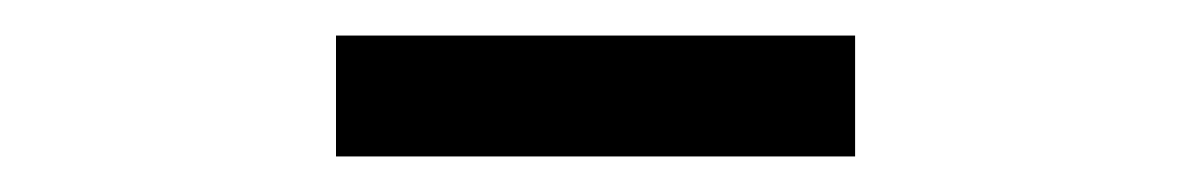

<svg xmlns="http://www.w3.org/2000/svg" viewBox="-20 -758 670 108"><path d="M169 -670V-738H461V-670Z"/></svg>

Font: IBM Plex Sans JP
Style: Regular
Weight: 400
Designer: Mike Abbink; Paul van der Laan; Pieter van Rosmalen; Wujin Sim; Yejin Wi; Jinhee Kim; Boomi Park; Yona Kim; Kichan Ma
Foundry: Sandoll Inc.
Version: Version 1.001